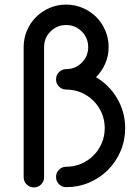

<svg xmlns="http://www.w3.org/2000/svg" viewBox="-20 -801 604 836"><path d="M268 14Q250 14 237 1Q224 -12 224 -30Q224 -49 237 -62Q250 -75 268 -75Q303 -75 333.5 -88Q364 -101 387 -124Q410 -147 423 -177.5Q436 -208 436 -243Q436 -278 423 -308.5Q410 -339 387 -362Q364 -385 333.5 -398Q303 -411 268 -411Q250 -411 237 -424Q224 -437 224 -455Q224 -474 237 -487Q250 -500 268 -500Q308 -500 336 -528Q364 -556 364 -596Q364 -636 336 -664Q308 -692 268 -692Q228 -692 200 -664Q172 -636 172 -596V-29Q172 -11 159 2Q146 15 128 15Q109 15 96 2Q83 -11 83 -29V-596Q83 -634 97.5 -668Q112 -702 137 -727Q162 -752 196 -766.5Q230 -781 268 -781Q306 -781 340 -766.5Q374 -752 399 -727Q424 -702 438.5 -668Q453 -634 453 -596Q453 -558 438.5 -524.5Q424 -491 398 -465Q457 -430 491 -371Q525 -312 525 -243Q525 -190 505 -143Q485 -96 450 -61Q415 -26 368 -6Q321 14 268 14Z"/></svg>

Font: Hanken
Style: Book
Weight: 400
Designer: Alfredo Marco Pradil
Foundry: Hanken Design Co.
Version: Version 2.06 2014